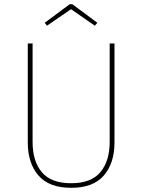

<svg xmlns="http://www.w3.org/2000/svg" viewBox="-20 -889 680 919"><path d="M528 -207Q528 -108 477 -49Q426 10 321 10Q215 10 164 -49Q113 -108 113 -207V-681H136V-210Q136 -117 180.5 -64.5Q225 -12 321 -12Q416 -12 460.5 -65Q505 -118 505 -210V-681H528ZM194 -780 314 -869H326L446 -780L434 -766L320 -845L205 -766Z"/></svg>

Font: Fira Sans Thin
Style: Regular
Weight: 100
Designer: bBox Type GmbH & Carrois Corporate GbR & Edenspiekermann AG
Foundry: bBox Type GmbH & Carrois Corporate GbR & Edenspiekermann AG
Version: Version 4.301